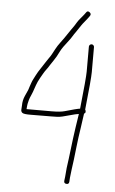

<svg xmlns="http://www.w3.org/2000/svg" viewBox="-51 -634 448 749"><g transform="rotate(5 173.5 -260.0)"><path d="M298.5 -364V-462C298.5 -464.7 297.5 -467 295.5 -469C293.5 -471 291.2 -472 288.5 -472C285.9 -472 283.5 -471 281.5 -469C279.5 -467 278.5 -464.7 278.5 -462V-364C278.5 -347.6 274.2 -298.9 265.5 -218C257 -217 237.3 -212 206.5 -203C195.2 -199.7 178.2 -198 155.5 -198H57.5C58.2 -202 58.5 -206 58.5 -209.9C58.5 -213.8 60.2 -222 63.5 -234.5C64.9 -239.5 67.4 -246.1 71.2 -254.2C74.9 -262.4 78.5 -272 82 -283C84.4 -290.3 87.5 -298.7 91.5 -308C93.5 -312.7 96.2 -317.8 99.5 -323.5C102.9 -329.2 106.2 -335 109.5 -341C112.9 -347 116.7 -352.8 121 -358.5C125.4 -364.2 129.2 -369.8 132.5 -375.5C135.9 -381.2 140.7 -388.4 147 -397.3C153.3 -406.1 160.2 -418.3 167.7 -433.8C172.5 -443.7 183.1 -458.9 199.5 -479.5C203.5 -484.5 207.5 -490.3 211.5 -497C215.5 -503.7 219.3 -509.3 222.8 -513.9C226.3 -518.6 232.4 -527.6 241 -541C244 -545.7 248.4 -551.3 254 -558C259.7 -564.7 265.9 -572.7 272.5 -582C275.9 -587.3 274.9 -592 269.5 -596C264.2 -600 259.8 -599.4 256.4 -594.3C253 -589.1 246.7 -581.2 237.5 -570.5C231.5 -563.5 227 -557.5 224 -552.5C221 -547.5 218 -542.7 215 -538C212 -533.3 208.9 -528.8 205.5 -524.5C202.2 -520.2 197.2 -512.8 190.4 -502.3C183.7 -491.9 175.7 -480.6 166.5 -468.5C159.2 -458.8 153.4 -449.8 149 -441.5C144.7 -433.2 140.9 -426 137.5 -420C134.2 -414 130.5 -408.3 126.5 -403C122.5 -397.7 118.9 -392.2 115.5 -386.5C112.2 -380.8 106.9 -372.7 99.5 -362C92.2 -351.3 86.4 -341.7 82 -333C79 -327 76.2 -321.5 73.5 -316.5C70.9 -311.5 68.7 -306.5 67 -301.5C65.4 -296.5 63.7 -291.7 62 -287C60.4 -282.3 58.9 -277.7 57.5 -273C55.5 -268.3 51.9 -260.2 46.5 -248.5C41.2 -236.8 38.5 -224.2 38.5 -210.5C38.5 -205.5 38.2 -200.3 37.5 -195C36.9 -189.7 38.5 -185.3 42.5 -182C46.5 -178.7 58.1 -177.2 77.3 -177.5C96.5 -177.8 122.5 -178 155.5 -178C162.2 -178 170.4 -178.2 180 -178.5C189.7 -178.8 206.5 -182.5 230.4 -189.6C243 -193.3 253.7 -195.7 262.5 -197C259.9 -178.3 257.1 -160.5 254.3 -143.4C251.5 -126.3 246.2 -85.2 238.5 -20L233.5 17C232.2 29 231.2 40.7 230.5 52L228.5 68C227.9 74.7 230.9 78.3 237.5 79C244.2 79.7 247.9 76.7 248.5 70L249.5 54L253.5 20L258.5 -17C260.5 -33 262.7 -51.5 264.9 -72.5C267.2 -93.4 270.4 -117.1 274.5 -143.5C277.2 -160.5 279.9 -179.3 282.5 -200C286.5 -202 288.4 -204.8 288 -208.5C287.7 -212.2 286.9 -214.7 285.5 -216C294.2 -296.9 298.5 -346.2 298.5 -364Z"/></g></svg>

Font: Proton
Style: RgCnd
Weight: 500
Version: Version 1.017